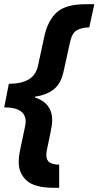

<svg xmlns="http://www.w3.org/2000/svg" viewBox="-24 -734 468 912"><path d="M231 158Q141 158 103 124Q65 90 65 37Q65 20 67 5Q69 -10 72 -24L91 -114Q93 -125 95.5 -136Q98 -147 98 -156Q98 -224 -4 -224L18 -336Q77 -336 112 -356.5Q147 -377 157 -424L187 -563Q204 -638 246.5 -676Q289 -714 383 -714H424L400 -604Q363 -603 340.5 -590Q318 -577 309 -535L277 -390Q265 -336 230.5 -309Q196 -282 142 -275V-271Q183 -258 203.5 -230.5Q224 -203 224 -165Q224 -152 222 -139Q220 -126 217 -110L199 -23Q196 -8 196 2Q196 28 212.5 38Q229 48 257 48V158Z"/></svg>

Font: Noto IKEA Latin
Style: Bold Italic
Weight: 700
Italic angle: -12°
Designer: Monotype Design Team
Foundry: Monotype Imaging Inc.
Version: Version 1.0